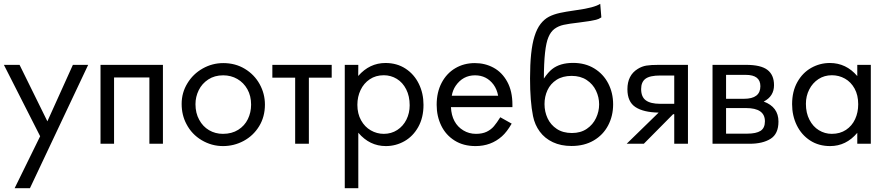

<svg xmlns="http://www.w3.org/2000/svg" viewBox="-20 -757 4669 1011"><path d="M0.5 -415.5H83L229.5 -118.2L363.8 -415.5H444.3L137.7 233.9H57.1L191.4 -39.6Z M509.3 0V-415.5H837.9V0H766.6V-349.1H580.6V0Z M966.8 -318.4Q996.6 -367.7 1047.1 -396.2Q1097.7 -424.8 1155.8 -424.8Q1219.2 -424.8 1269.3 -394.5Q1319.3 -364.3 1347.2 -314Q1375 -263.7 1375 -206.5Q1375 -142.1 1344.5 -92.3Q1314 -42.5 1263.2 -15.1Q1212.4 12.2 1154.3 12.2Q1094.2 12.2 1042 -18.8Q989.7 -49.8 961.9 -103.5Q936.5 -150.9 936.5 -210Q936.5 -269 966.8 -318.4ZM1028.8 -126.5Q1047.9 -90.8 1080.8 -71.5Q1113.8 -52.2 1153.8 -52.2Q1200.7 -52.2 1234.4 -73.5Q1268.1 -94.7 1285.2 -129.9Q1302.2 -165 1302.2 -206.1Q1302.2 -252 1282.7 -286.9Q1263.2 -321.8 1229.7 -341.1Q1196.3 -360.4 1155.3 -360.4Q1109.9 -360.4 1076.7 -338.6Q1043.5 -316.9 1026.4 -282Q1009.3 -247.1 1009.3 -208.5Q1009.3 -161.6 1028.8 -126.5Z M1414.1 -415.5H1726.6V-348.1H1606.4V0H1534.2V-348.1H1414.1Z M1866.7 -415.5 1866.2 -356.9Q1925.8 -425.3 2009.8 -425.3Q2069.8 -425.3 2115.2 -395.8Q2160.6 -366.2 2185.3 -315.9Q2210 -265.6 2210 -205.1Q2210 -137.7 2182.4 -88.4Q2154.8 -39.1 2109.4 -13.4Q2064 12.2 2011.7 12.2Q1926.3 12.2 1866.7 -58.1V233.9H1795.4V-415.5ZM1881.3 -123.5Q1900.4 -88.9 1932.4 -70.6Q1964.4 -52.2 2001 -52.2Q2040.5 -52.2 2071.8 -72.5Q2103 -92.8 2120.1 -127.2Q2137.2 -161.6 2137.2 -202.6Q2137.2 -250.5 2118.9 -286.6Q2100.6 -322.8 2069.3 -341.8Q2038.1 -360.8 2001 -360.8Q1958.5 -360.8 1927 -339.6Q1895.5 -318.4 1878.7 -283Q1861.8 -247.6 1861.8 -205.1Q1861.8 -158.2 1881.3 -123.5Z M2279.3 -205.1Q2279.3 -271 2305.4 -320.8Q2331.5 -370.6 2377.2 -397.7Q2422.9 -424.8 2480.5 -424.8Q2534.2 -424.8 2579.1 -400.4Q2624 -376 2651.1 -326.4Q2678.2 -276.9 2678.2 -205.6V-192.9H2354.5Q2356.4 -150.4 2373 -119.4Q2389.6 -88.4 2419.9 -70.3Q2449.7 -52.2 2486.3 -52.2Q2519.5 -52.2 2542.5 -63.2Q2565.4 -74.2 2580.8 -92.3Q2596.2 -110.4 2614.3 -139.6L2674.3 -106Q2648.9 -62 2623 -39.1Q2565.4 12.2 2483.9 12.2Q2419.9 12.2 2373.5 -17.1Q2327.1 -46.4 2303.2 -95.9Q2279.3 -145.5 2279.3 -205.1ZM2358.9 -252.9H2603Q2596.7 -286.6 2579.1 -311Q2542.5 -360.4 2481.4 -360.4Q2417.5 -360.4 2379.4 -305.2Q2363.8 -282.2 2358.9 -252.9Z M2794.4 -565.4Q2807.1 -606.4 2826.7 -631.3Q2846.2 -656.2 2870.6 -668.9Q2895 -681.6 2928.7 -689Q2951.2 -694.3 3018.1 -704.1Q3108.4 -716.3 3140.6 -736.8L3146.5 -665.5Q3132.8 -656.2 3118.2 -652.8Q3087.9 -645.5 3027.8 -638.2Q2975.6 -632.3 2948 -626.2Q2920.4 -620.1 2900.1 -605.2Q2879.9 -590.3 2867.7 -561Q2844.2 -506.3 2843.8 -343.3Q2866.2 -376.5 2887.2 -393.1Q2928.7 -425.8 2997.6 -425.8Q3061.5 -425.8 3109.4 -396.5Q3157.2 -367.2 3182.9 -317.4Q3208.5 -267.6 3208.5 -207.5Q3208.5 -146.5 3182.1 -96.4Q3155.8 -46.4 3106.2 -17.3Q3056.6 11.7 2989.3 11.7Q2933.6 11.7 2891.1 -8.3Q2848.6 -28.3 2822.3 -64Q2795.9 -99.6 2786.6 -146Q2771 -223.1 2771 -344.2Q2771 -491.7 2794.4 -565.4ZM2847.2 -209Q2847.2 -168.9 2863.3 -134.3Q2879.4 -99.6 2911.9 -78.1Q2944.3 -56.6 2991.7 -56.6Q3037.6 -56.6 3069.8 -78.6Q3102.1 -100.6 3118.4 -135.3Q3134.8 -169.9 3134.8 -207.5Q3134.8 -245.1 3118.4 -279.5Q3102.1 -314 3069.3 -335.7Q3036.6 -357.4 2990.2 -357.4Q2942.9 -357.4 2910.6 -336.7Q2878.4 -315.9 2862.8 -282.2Q2847.2 -248.5 2847.2 -209Z M3279.8 0 3448.2 -164.1Q3367.7 -165.5 3325.7 -193.4Q3283.7 -221.2 3283.7 -287.1Q3283.7 -360.4 3337.9 -394Q3359.9 -407.7 3383.5 -411.6Q3407.2 -415.5 3448.7 -415.5H3602.5V0H3530.3V-155.8H3524.4L3370.1 0ZM3356 -288.1Q3356 -246.6 3380.9 -228.5Q3405.8 -210.4 3456.1 -210.4H3530.3V-359.4H3456.5Q3401.9 -359.4 3378.9 -342.3Q3356 -325.2 3356 -288.1Z M3731.9 0V-415.5H3908.2Q3986.8 -415.5 4021.2 -388.9Q4055.7 -362.3 4055.7 -308.6Q4055.7 -250 4001.5 -222.2Q4079.1 -193.8 4079.1 -116.7Q4079.1 -52.2 4037.6 -26.1Q3996.1 0 3927.2 0ZM3913.6 -53.2Q3961.9 -53.2 3984.9 -68.1Q4007.8 -83 4007.8 -118.2Q4007.8 -188 3908.2 -188H3803.2V-53.2ZM3803.2 -362.8V-236.8H3897.5Q3983.9 -236.8 3983.9 -303.2Q3983.9 -362.8 3906.7 -362.8Z M4178.7 -325.2Q4206.1 -374 4251.7 -399.7Q4297.4 -425.3 4349.6 -425.3Q4435.5 -425.3 4494.1 -356.4V-415.5H4565.4V0H4494.1V-57.6Q4435.5 12.2 4351.1 12.2Q4291 12.2 4245.6 -17.3Q4200.2 -46.9 4175.5 -97.4Q4150.9 -147.9 4150.9 -208.5Q4150.9 -275.9 4178.7 -325.2ZM4242.2 -126.5Q4260.7 -90.3 4292 -71.3Q4323.2 -52.2 4359.9 -52.2Q4403.3 -52.2 4434.8 -73.2Q4466.3 -94.2 4482.7 -129.6Q4499 -165 4499 -208Q4499 -255.9 4480 -290.5Q4460.9 -325.2 4429.2 -343Q4397.5 -360.8 4360.4 -360.8Q4320.8 -360.8 4289.8 -340.6Q4258.8 -320.3 4241.2 -285.9Q4223.6 -251.5 4223.6 -210.4Q4223.6 -162.1 4242.2 -126.5Z"/></svg>

Font: NMS Futura Pro Book
Style: Regular
Weight: 400
Designer: Blend3rman
Version: Version 0.1